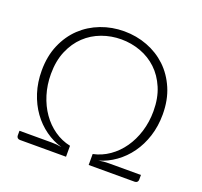

<svg xmlns="http://www.w3.org/2000/svg" viewBox="-124 -856 1047 996"><g transform="rotate(20 399.5 -357.5)"><path d="M734.5 -44V-18Q734.5 -10 729.5 -5Q724.5 0 716 0H462V-60.5Q510 -70.5 550.5 -98.8Q591 -127 620.2 -168.8Q649.5 -210.5 666 -263.8Q682.5 -317 682.5 -377Q682.5 -449.5 659 -504.5Q635.5 -559.5 596.5 -596.2Q557.5 -633 506.2 -651.8Q455 -670.5 399.5 -670.5Q344 -670.5 292.8 -651.8Q241.5 -633 202.5 -596.2Q163.5 -559.5 140 -504.5Q116.5 -449.5 116.5 -377Q116.5 -317 133 -263.8Q149.5 -210.5 178.8 -168.8Q208 -127 248.5 -98.8Q289 -70.5 337 -60.5V0H82.5Q74 0 69 -5Q64 -10 64 -18V-44H241.5Q254.5 -44 268.8 -42.8Q283 -41.5 297 -39Q249 -52.5 206.8 -82.8Q164.5 -113 133 -156.8Q101.5 -200.5 83.5 -256.5Q65.5 -312.5 65.5 -377.5Q65.5 -457 92.5 -519.8Q119.5 -582.5 165.2 -625.8Q211 -669 271.5 -692Q332 -715 399.5 -715Q467 -715 527.5 -692Q588 -669 633.8 -625.8Q679.5 -582.5 706.5 -519.8Q733.5 -457 733.5 -377.5Q733.5 -312.5 715.5 -256.5Q697.5 -200.5 666 -156.8Q634.5 -113 592.2 -82.8Q550 -52.5 502 -39Q516 -41.5 530.2 -42.8Q544.5 -44 557.5 -44Z"/></g></svg>

Font: Lato 2
Style: Regular
Weight: 300
Designer: Lukasz Dziedzic with Adam Twardoch and Botio Nikoltchev
Foundry: tyPoland Lukasz Dziedzic
Version: Version 2.015; 2015-08-06; http://www.latofonts.com/